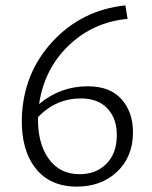

<svg xmlns="http://www.w3.org/2000/svg" viewBox="-20 -686 565 712"><path d="M306 -366Q389 -366 432 -316.5Q475 -267 473 -189Q471 -102 413 -48Q355 6 265 6Q165 6 111.5 -62.5Q58 -131 61 -248Q66 -414 174.5 -531.5Q283 -649 445 -666L453 -616Q325 -604 234.5 -517Q144 -430 125 -300Q203 -366 306 -366ZM413 -180Q415 -243 380 -282Q345 -321 280 -321Q188 -321 121 -252V-251Q119 -156 160 -98Q201 -40 275 -40Q336 -40 374 -78Q412 -116 413 -180Z"/></svg>

Font: EauTestInfant Semilight
Style: Italic
Weight: 300
Italic angle: -12°
Designer: Christian Thalmann (Catharsis Fonts)
Version: Version 0.001;PS 000.001;hotconv 1.0.88;makeotf.lib2.5.64775